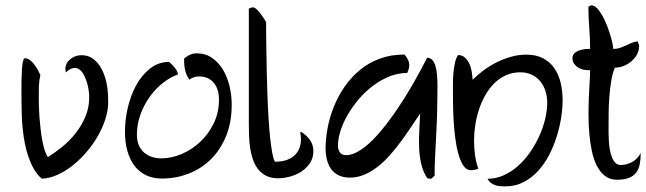

<svg xmlns="http://www.w3.org/2000/svg" viewBox="-20 -657 2376 706"><path d="M133.8 0Q117.2 -13.7 105.5 -33.9Q93.8 -54.2 85.2 -78.4Q76.7 -102.5 71.5 -128.9Q66.4 -155.3 63.7 -181.6Q61 -208 60.1 -232.9Q59.1 -257.8 59.1 -278.3V-292.5Q59.1 -304.7 58.8 -324Q58.6 -343.3 59.1 -363.8Q59.6 -384.3 60.8 -403.1Q62 -421.9 64.9 -432.6Q65.9 -435.1 67.1 -439Q68.4 -442.9 71.8 -442.9Q81.1 -442.9 89.8 -436.3Q98.6 -429.7 106 -420.2Q113.3 -410.6 119.1 -399.9Q125 -389.2 128.4 -381.3Q123.5 -359.9 123 -338.6Q122.6 -317.4 122.6 -295.4Q122.6 -283.7 123 -265.6Q123.5 -247.6 125 -226.6Q126.5 -205.6 129.2 -183.1Q131.8 -160.6 135.5 -140.6Q139.2 -120.6 144.3 -104.5Q149.4 -88.4 156.2 -79.6Q183.1 -96.2 210.2 -118.4Q237.3 -140.6 259 -168.5Q280.8 -196.3 294.4 -229.2Q308.1 -262.2 308.1 -299.8Q308.1 -311 305.9 -326.2Q303.7 -341.3 299.1 -356Q294.4 -370.6 287.4 -383.3Q280.3 -396 270.8 -402.3Q261.2 -408.7 249.3 -406.7Q237.3 -404.8 222.7 -390.6Q221.7 -393.6 220.9 -397Q220.2 -400.4 220.2 -403.3Q220.2 -419.9 231.9 -433.1Q243.7 -446.3 261.2 -451.4Q278.8 -456.5 299.1 -451.7Q319.3 -446.8 336.9 -427.7Q354.5 -408.7 366.2 -373.3Q377.9 -337.9 377.9 -281.7Q377.9 -252 367.7 -219.7Q357.4 -187.5 339.6 -156.5Q321.8 -125.5 297.9 -97.7Q273.9 -69.8 246.8 -48.3Q219.7 -26.9 190.7 -13.9Q161.6 -1 133.8 0Z M439.5 -173.3Q439.5 -215.3 449.7 -260.3Q460 -305.2 480.2 -342.5Q500.5 -379.9 530.8 -404.3Q561 -428.7 601.6 -429.7Q611.8 -420.9 621.3 -409.9Q630.9 -398.9 635.3 -383.8Q605.5 -373 578.1 -351.3Q550.8 -329.6 529.8 -300Q508.8 -270.5 496.1 -234.9Q483.4 -199.2 483.4 -161.1Q483.4 -138.2 491 -121.8Q498.5 -105.5 511 -95Q523.4 -84.5 539.6 -79.6Q555.7 -74.7 572.8 -74.7Q609.4 -74.7 647 -90.3Q684.6 -106 715.3 -134.5Q746.1 -163.1 765.6 -202.9Q785.2 -242.7 785.2 -290.5Q785.2 -330.6 765.4 -353.3Q745.6 -376 711.9 -376Q691.9 -376 676.8 -364.3Q664.6 -379.9 660.4 -400.6Q656.2 -421.4 657.2 -441.9Q667 -450.7 678.7 -455.8Q690.4 -460.9 703.1 -460.9Q735.4 -460.9 759.5 -444.3Q783.7 -427.7 799.8 -400.9Q815.9 -374 824 -340.3Q832 -306.6 832 -272.5Q832 -207 811.3 -156.5Q790.5 -106 755.4 -71.3Q720.2 -36.6 673.6 -18.6Q627 -0.5 575.7 -0.5Q542 -0.5 516.6 -12.9Q491.2 -25.4 474.1 -48.1Q457 -70.8 448.2 -102.5Q439.5 -134.3 439.5 -173.3Z M1002.4 -1.5Q976.6 -1.5 958.5 -10.7Q940.4 -20 928.5 -35.6Q916.5 -51.3 909.7 -71.3Q902.8 -91.3 899.7 -113.3Q896.5 -135.3 895.8 -157.2Q895 -179.2 895 -198.2V-625.5Q897.9 -626.5 902.1 -628.2Q906.2 -629.9 909.7 -629.9Q916 -629.9 923.3 -623.3Q930.7 -616.7 937.3 -607.9Q943.8 -599.1 949.5 -590.1Q955.1 -581.1 958.5 -576.2Q958.5 -560.5 958.7 -532.5Q959 -504.4 959.5 -468.3Q960 -432.1 960.9 -390.6Q961.9 -349.1 963.4 -307.1Q964.8 -265.1 967.3 -225.1Q969.7 -185.1 973.1 -152.1Q976.6 -119.1 981 -95.5Q985.4 -71.8 990.7 -62.5Q1016.1 -62 1035.9 -69.3Q1055.7 -76.7 1068.1 -90.8Q1080.6 -105 1084.7 -125Q1088.9 -145 1084 -170.4L1086.9 -172.4Q1106 -161.1 1119.1 -143.1Q1132.3 -125 1132.3 -101.6Q1132.3 -76.7 1120.1 -57.9Q1107.9 -39.1 1088.9 -26.6Q1069.8 -14.2 1046.9 -7.8Q1023.9 -1.5 1002.4 -1.5Z M1578.1 -10.7Q1572.8 -5.9 1570.3 -3.4Q1567.9 -1 1565.9 -0.2Q1564 0.5 1560.8 0Q1557.6 -0.5 1551.3 -1.5Q1535.2 -25.4 1528.6 -55.4Q1522 -85.4 1521 -117.2Q1520 -148.9 1522 -180.4Q1523.9 -211.9 1524.9 -239.7Q1510.7 -218.8 1493.9 -193.4Q1477.1 -168 1458 -141.8Q1439 -115.7 1417.5 -90.8Q1396 -65.9 1372.1 -46.6Q1348.1 -27.3 1321.8 -15.6Q1295.4 -3.9 1266.6 -3.9Q1242.2 -3.9 1225.1 -12.5Q1208 -21 1197.5 -35.6Q1187 -50.3 1182.1 -69.8Q1177.2 -89.4 1177.2 -111.3Q1177.2 -147.5 1184.8 -187.3Q1192.4 -227.1 1208 -265.6Q1223.6 -304.2 1247.6 -338.9Q1271.5 -373.5 1303.7 -399.9Q1335.9 -426.3 1376.7 -441.4Q1417.5 -456.5 1467.3 -456.5Q1474.6 -448.2 1479.7 -438.2Q1484.9 -428.2 1484.9 -417Q1484.9 -409.7 1482.7 -402.6Q1480.5 -395.5 1477.5 -388.7Q1443.8 -388.7 1412.1 -376Q1380.4 -363.3 1352.1 -342Q1323.7 -320.8 1300 -293.2Q1276.4 -265.6 1259 -235.8Q1241.7 -206.1 1232.2 -176.5Q1222.7 -147 1222.7 -121.6Q1222.7 -107.4 1229.7 -96.9Q1236.8 -86.4 1252.4 -86.4Q1272.5 -86.4 1294.4 -98.6Q1316.4 -110.8 1338.9 -131.3Q1361.3 -151.9 1383.8 -179.2Q1406.2 -206.5 1427.2 -236.3Q1448.2 -266.1 1467.5 -296.9Q1486.8 -327.6 1502.7 -355.7Q1518.6 -383.8 1530.8 -406.7Q1543 -429.7 1550.3 -444.3Q1562 -444.8 1569.6 -436.5Q1577.1 -428.2 1581.3 -414.1Q1585.4 -399.9 1586.9 -382.1Q1588.4 -364.3 1588.6 -346.2Q1588.9 -328.1 1588.4 -311.8Q1587.9 -295.4 1587.9 -284.7Q1587.9 -249 1586.4 -215.1Q1585 -181.2 1583.3 -147.7Q1581.5 -114.3 1579.8 -80.3Q1578.1 -46.4 1578.1 -10.7Z M1772.5 0.5Q1803.2 0.5 1831.5 -12.2Q1859.9 -24.9 1884.3 -46.4Q1908.7 -67.9 1928.5 -96.2Q1948.2 -124.5 1962.4 -155.5Q1976.6 -186.5 1984.4 -218.5Q1992.2 -250.5 1992.2 -279.3Q1992.2 -302.2 1985.6 -322.5Q1979 -342.8 1966.3 -358.2Q1953.6 -373.5 1935.3 -382.3Q1917 -391.1 1893.6 -391.1Q1863.3 -391.1 1838.9 -379.6Q1814.5 -368.2 1795.7 -348.9Q1776.9 -329.6 1762.9 -304.2Q1749 -278.8 1740.2 -251Q1731.4 -223.1 1727.3 -194.6Q1723.1 -166 1723.1 -140.1Q1723.1 -113.8 1726.6 -87.6Q1730 -61.5 1738.8 -36.6Q1725.1 -31.2 1711.4 -31.2Q1694.8 -31.2 1683.3 -48.8Q1671.9 -66.4 1664.6 -94Q1657.2 -121.6 1653.3 -154.8Q1649.4 -188 1647.7 -219.7Q1646 -251.5 1645.8 -277.6Q1645.5 -303.7 1645.5 -316.4Q1645.5 -330.1 1645.5 -349.1Q1645.5 -368.2 1647.2 -387.9Q1648.9 -407.7 1652.8 -425.5Q1656.7 -443.4 1664.1 -454.6Q1679.7 -454.6 1689.9 -445.1Q1700.2 -435.5 1706.3 -421.6Q1712.4 -407.7 1714.8 -391.8Q1717.3 -376 1717.8 -363.8Q1736.8 -382.8 1760 -399.7Q1783.2 -416.5 1808.6 -429Q1834 -441.4 1861.1 -448.7Q1888.2 -456.1 1915 -456.1Q1951.7 -456.1 1977.1 -442.6Q2002.4 -429.2 2018.3 -406.2Q2034.2 -383.3 2041.5 -352.8Q2048.8 -322.3 2048.8 -288.1Q2048.8 -259.8 2043.5 -225.1Q2038.1 -190.4 2027.1 -155Q2016.1 -119.6 1998.8 -86.4Q1981.4 -53.2 1957.8 -27.6Q1934.1 -2 1903.6 13.4Q1873 28.8 1835 28.3Q1825.7 28.3 1816.7 27.3Q1807.6 26.4 1799.6 23.4Q1791.5 20.5 1784.4 14.9Q1777.3 9.3 1772.5 0.5Z M2335.9 -94.7Q2335.9 -70.8 2332.3 -52.5Q2328.6 -34.2 2318.8 -21.7Q2309.1 -9.3 2292.2 -2.7Q2275.4 3.9 2249 3.9Q2223.1 3.9 2205.1 -9.8Q2187 -23.4 2175 -46.9Q2163.1 -70.3 2156.5 -100.8Q2149.9 -131.3 2147 -165Q2144 -198.7 2144 -233.4Q2144 -268.1 2145.3 -299.6Q2146.5 -331.1 2148.2 -356.9Q2149.9 -382.8 2149.9 -398.9H2141.6Q2132.3 -398.9 2122.3 -401.6Q2112.3 -404.3 2104 -409.9Q2095.7 -415.5 2090.3 -423.8Q2085 -432.1 2085 -442.9Q2085 -454.1 2092 -460.9Q2099.1 -467.8 2109.1 -471.4Q2119.1 -475.1 2130.4 -476.3Q2141.6 -477.5 2149.9 -477.1Q2149.9 -516.1 2146.7 -554.7Q2143.6 -593.3 2143.6 -632.3Q2145.5 -633.3 2148.9 -635.3Q2152.3 -637.2 2154.8 -637.2Q2164.6 -637.2 2174.3 -627.7Q2184.1 -618.2 2192.9 -603Q2201.7 -587.9 2209.2 -569.6Q2216.8 -551.3 2222.4 -533.4Q2228 -515.6 2231.4 -500.5Q2234.9 -485.4 2234.9 -477.1Q2248.5 -477.1 2259.8 -481Q2271 -484.9 2281.2 -489.7Q2291.5 -494.6 2301.8 -499Q2312 -503.4 2324.7 -504.9Q2325.7 -502.4 2327.9 -496.3Q2330.1 -490.2 2330.1 -487.8Q2330.1 -470.7 2322 -456.3Q2314 -441.9 2301.3 -431.2Q2288.6 -420.4 2272.7 -414.3Q2256.8 -408.2 2240.7 -408.2Q2231.9 -386.2 2227.3 -357.9Q2222.7 -329.6 2220.5 -299.6Q2218.3 -269.5 2218 -240.5Q2217.8 -211.4 2217.8 -187.5Q2217.8 -179.7 2217.8 -166.7Q2217.8 -153.8 2218.8 -138.4Q2219.7 -123 2222.4 -107.4Q2225.1 -91.8 2230 -79.1Q2234.9 -66.4 2242.9 -58.3Q2251 -50.3 2262.7 -50.3Q2272.5 -50.3 2283.2 -53Q2293.9 -55.7 2304 -61Q2314 -66.4 2322.3 -75Q2330.6 -83.5 2335.9 -94.7Z"/></svg>

Font: RIT Kutty
Style: Bold
Weight: 700
Designer: Artist Kutty Kodungallur
Foundry: Rachana Institute of Technology
Version: 1.3.2